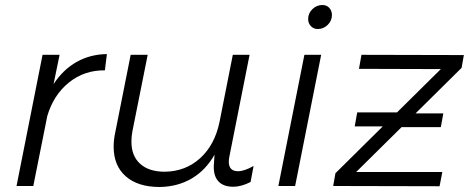

<svg xmlns="http://www.w3.org/2000/svg" viewBox="-20 -743 1873 767"><path d="M407 -527 399 -462Q317 -463 255.5 -413.5Q194 -364 169 -280L113 0H46L150 -524H218L194 -407Q232 -465 286 -495.5Q340 -526 407 -527Z M897 -121Q894 -108 894 -97Q894 -59 931 -59Q956 -59 993 -80L981 -16Q944 3 912 3Q873 3 853 -18Q833 -39 834 -80L837 -125Q801 -62 745 -29.5Q689 3 618 4Q531 4 482.5 -38.5Q434 -81 434 -157Q434 -184 440 -212L502 -524H570L509 -219Q505 -199 505 -177Q505 -120 540 -88.5Q575 -57 638 -57Q721 -58 779.5 -111Q838 -164 857 -256L910 -524H977Z M1306 -683Q1306 -660 1289 -643.5Q1272 -627 1249 -627Q1233 -627 1222 -638.5Q1211 -650 1211 -667Q1211 -690 1228 -706.5Q1245 -723 1268 -723Q1285 -723 1295.5 -711.5Q1306 -700 1306 -683ZM1263 -524 1159 0H1092L1196 -524Z M1833 -523 1824 -472 1640 -290H1751L1741 -235H1584L1403 -56H1747L1736 1L1311 0L1320 -51L1509 -238H1397L1407 -294H1566L1741 -467L1414 -468L1424 -524Z"/></svg>

Font: TypoPRO Montserrat Alternates
Style: Italic
Weight: 300
Italic angle: -11.3°
Designer: Julieta Ulanovsky
Foundry: Julieta Ulanovsky
Version: Version 6.001